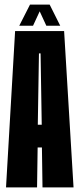

<svg xmlns="http://www.w3.org/2000/svg" viewBox="-20 -809 344 829"><path d="M6 0 45.2 -675H256.8L297.5 0H163.5L161 -172.4H142.5L140 0ZM143.2 -270.4H160.2L155.2 -578.5H148.2ZM63.1 -697.8 109.6 -789.2H194.4L240.1 -697.8H180.1L151.4 -760L122.6 -697.8Z"/></svg>

Font: Anybody UltraCondensed Thin
Style: Regular
Weight: 100
Width: 1
Designer: Tyler Finck
Foundry: Etcetera Type Company
Version: Version 1.110